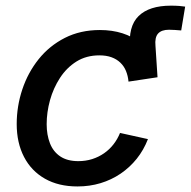

<svg xmlns="http://www.w3.org/2000/svg" viewBox="-20 -654 681 685"><path d="M450.7 -370.1 444.3 -480Q436.5 -559.6 474.4 -596.7Q512.2 -633.8 589.8 -633.8Q606.9 -633.8 619.6 -632.8Q632.3 -631.8 640.6 -630.4L626.5 -545.4Q616.7 -546.4 604.2 -547.1Q591.8 -547.9 583 -547.9Q556.2 -547.9 543.9 -534.2Q531.7 -520.5 534.7 -490.2L542 -378.4ZM256.3 11.2Q189 11.2 140.4 -16.4Q91.8 -43.9 65.7 -94.2Q39.6 -144.5 39.6 -211.4Q39.6 -274.9 59.6 -335Q79.6 -395 117.9 -442.9Q156.2 -490.7 211.4 -518.8Q266.6 -546.9 336.4 -546.9Q380.4 -546.9 417 -535.2Q453.6 -523.4 480.7 -501.2Q507.8 -479 523.7 -448Q539.6 -417 542 -378.4L438.5 -362.8Q436.5 -383.8 429.4 -400.9Q422.4 -418 409.4 -430.4Q396.5 -442.9 377.9 -449.7Q359.4 -456.5 334.5 -456.5Q288.1 -456.5 252.9 -434.6Q217.8 -412.6 194.1 -376.2Q170.4 -339.8 158.4 -296.6Q146.5 -253.4 146.5 -210.9Q146.5 -172.9 158.2 -142.8Q169.9 -112.8 195.1 -95.9Q220.2 -79.1 259.3 -79.1Q285.6 -79.1 308.8 -86.4Q332 -93.8 351.3 -107.2Q370.6 -120.6 385 -139.2Q399.4 -157.7 408.2 -179.7L507.8 -157.7Q492.7 -118.7 467.8 -87.6Q442.9 -56.6 410.2 -34.4Q377.4 -12.2 338.6 -0.5Q299.8 11.2 256.3 11.2Z"/></svg>

Font: Inter 18pt Medium
Style: Italic
Weight: 500
Italic angle: -9.3988°
Designer: Rasmus Andersson
Foundry: rsms
Version: Version 4.001;git-66647c0bb